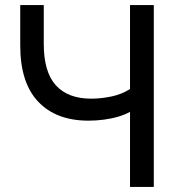

<svg xmlns="http://www.w3.org/2000/svg" viewBox="-20 -739 716 759"><path d="M494 0V-297Q475 -286 448 -278Q421 -270 390.5 -266Q360 -262 330 -262Q202 -262 131 -337Q60 -412 60 -559V-719H153V-566Q153 -454 201 -401.5Q249 -349 340 -349Q379 -349 420 -357.5Q461 -366 494 -387V-719H588V0Z"/></svg>

Font: Nunitoga
Style: Medium
Weight: 500
Designer: Vernon Adams
Foundry: Vernon Adams
Version: Version 1.0